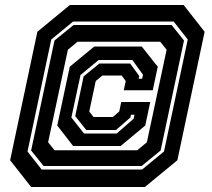

<svg xmlns="http://www.w3.org/2000/svg" viewBox="-20 -734 849 768"><path d="M104.5 14 20.5 -93 129.5 -607 259.5 -714H714.5L798.5 -607L689.5 -93L559.5 14ZM146.5 -56H548.5L636 -128L731 -576L674.5 -648H272.5L185 -576L90 -128ZM154.5 -70 104.5 -132 198 -572 274.5 -634H666.5L716 -572L622.5 -132L546.5 -70ZM316 -200H447L514.5 -259L518 -275H504L501.5 -264L444 -214H325L281 -269.5L314.5 -428.5L377.5 -480H500.5L537 -430L534.5 -419H548.5L552 -435L509.5 -494H374.5L302 -434L265.5 -264ZM198 -133H529L567.5 -165L646.5 -535L621 -567H290L251.5 -535L172.5 -165ZM272.5 -150 209 -232 259 -467 357 -548H547L611 -467L591 -373H475L483 -410L466.5 -432H389.5L363 -410L337 -288L354 -266H431L457 -288L465 -326H581L561 -232L462.5 -150Z"/></svg>

Font: Tourney Thin
Style: Bold Italic
Weight: 700
Italic angle: -12°
Version: Version 1.015